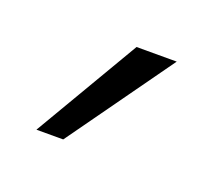

<svg xmlns="http://www.w3.org/2000/svg" viewBox="-47 -779 317 283"><g transform="rotate(20 111.5 -637.5)"><path d="M72 -555H30L127 -720H190Z"/></g></svg>

Font: Mukta Mahee ExtraLight
Style: Regular
Weight: 275
Designer: Shuchita Grover, Noopur Datye, Girish Dalvi, Yashodeep Gholap
Foundry: Ek Type
Version: Version 2.538;PS 1.000;hotconv 16.6.51;makeotf.lib2.5.65220;